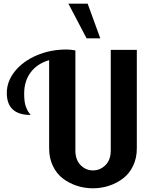

<svg xmlns="http://www.w3.org/2000/svg" viewBox="-20 -1020 811 1047"><path d="M584 -748H726.1V-210Q726.1 -157.7 705.6 -115.2Q685.1 -72.8 650.9 -46.9Q616.7 -21 574.7 -7.1Q532.7 6.8 486.8 6.8Q440.9 6.8 398.7 -7.1Q356.4 -21 322.5 -46.9Q288.6 -72.8 268.3 -115.2Q248 -157.7 248 -210V-691.9Q183.1 -673.3 147.5 -625.7Q111.8 -578.1 111.8 -509.8Q111.8 -486.8 114 -468.8Q116.2 -450.7 121.3 -438Q126.5 -425.3 129.4 -418.9Q132.3 -412.6 139.4 -403.3Q146.5 -394 147 -393.1Q17.1 -393.1 17.1 -513.2Q17.1 -576.2 60.8 -630.9Q104.5 -685.5 179.4 -717.8Q254.4 -750 341.8 -750Q364.7 -750 391.1 -745.1V-200.2Q391.1 -148.4 419.4 -119.6Q447.8 -90.8 486.8 -90.8Q526.4 -90.8 555.2 -119.6Q584 -148.4 584 -200.2ZM452.1 -811 353 -1000H458L526.9 -811Z"/></svg>

Font: Lobster Two
Style: Bold
Weight: 700
Designer: Pablo Impallari
Foundry: Pablo Impallari. www.impallari.com
Version: Version 1.006